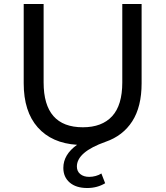

<svg xmlns="http://www.w3.org/2000/svg" viewBox="-20 -720 831 964"><path d="M691 -700V-302Q691 -184 644 -111Q597 -38 510 -8Q366 43 366 116Q366 140 383 154Q400 168 428 168Q444 168 460.5 163.5Q477 159 489 151L508 200Q468 224 418 224Q362 224 330 196.5Q298 169 298 123Q298 56 367 7Q240 -1 169.5 -80.5Q99 -160 99 -302V-700H199V-306Q199 -81 396 -81Q492 -81 543 -136.5Q594 -192 594 -306V-700Z"/></svg>

Font: APTA Sans Medium
Style: Bold
Weight: 500
Version: Version 7.200